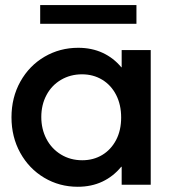

<svg xmlns="http://www.w3.org/2000/svg" viewBox="-20 -714 662 742"><path d="M450.2 -69.3H448.2Q418 -32.2 375.7 -12.2Q333.5 7.8 280.3 7.8Q209.5 7.8 150.9 -27.1Q92.3 -62 58.3 -123.3Q24.4 -184.6 24.4 -260.7Q24.4 -337.4 58.8 -398.9Q93.3 -460.4 152.3 -494.9Q211.4 -529.3 282.2 -529.3Q334.5 -529.3 376.7 -509.8Q418.9 -490.2 448.7 -454.1H450.2V-520.5H562.5V0H450.2ZM448.2 -259.8Q448.2 -309.6 428.7 -347.4Q409.2 -385.3 374.8 -406Q340.3 -426.8 296.9 -426.8Q252 -426.8 215.8 -405.5Q179.7 -384.3 159.7 -346.7Q139.6 -309.1 139.6 -261.7Q139.6 -215.3 159.4 -177.2Q179.2 -139.2 215.6 -116.9Q252 -94.7 297.9 -94.7Q340.8 -94.7 374.8 -115Q408.7 -135.3 428.5 -172.6Q448.2 -210 448.2 -259.8ZM135.3 -694.3H507.3V-622.1H135.3Z"/></svg>

Font: Reddit Sans Chocolate SemiBold
Style: Regular
Weight: 600
Designer: Stephen Hutchings
Foundry: Reddit
Version: Version 1.011